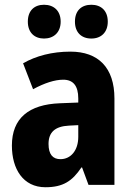

<svg xmlns="http://www.w3.org/2000/svg" viewBox="-20 -777 557 807"><path d="M97 -686C97 -640 125 -615 165 -615C206 -615 235 -641 235 -686C235 -732 206 -757 165 -757C125 -757 97 -733 97 -686ZM295 -686C295 -641 322 -615 364 -615C405 -615 433 -641 433 -686C433 -732 405 -757 364 -757C323 -757 295 -733 295 -686ZM276 -560C199 -560 131 -542 77 -511L119 -402C167 -428 210 -442 246 -442C287 -442 309 -417 309 -363V-346L232 -343C101 -338 30 -280 30 -165C30 -67 77 10 171 10C245 10 284 -16 322 -73H325L352 0H461V-363C461 -493 393 -560 276 -560ZM270 -249 309 -251V-202C309 -144 277 -108 234 -108C202 -108 184 -128 184 -172C184 -220 210 -246 270 -249Z"/></svg>

Font: Noto Sans Khmer Condensed ExtraBold
Style: Regular
Weight: 800
Width: 3
Designer: Danh Hong and the Monotype Design Team
Foundry: Monotype Imaging Inc.
Version: Version 2.004